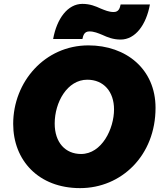

<svg xmlns="http://www.w3.org/2000/svg" viewBox="-20 -952 838 990"><path d="M393 18C606 18 782 -150 782 -396C782 -596 630 -718 436 -718C211 -718 48 -530 48 -313C48 -126 178 18 393 18ZM398 -158C317 -158 262 -217 262 -315C262 -425 327 -541 430 -541C515 -541 568 -479 568 -388C568 -288 505 -158 398 -158ZM254 -751H405C409 -769 414 -790 441 -790C465 -790 486 -781 508 -772C534 -760 563 -748 602 -748C678 -748 734 -824 753 -929H602C598 -911 593 -890 566 -890C542 -890 521 -899 499 -908C473 -920 444 -932 405 -932C329 -932 273 -856 254 -751Z"/></svg>

Font: Fixel Display Black
Style: Italic
Weight: 900
Italic angle: -10°
Designer: AlfaBravo + MacPaw
Foundry: Kyrylo Tkachov, Marchela Mozhyna, Serhii Makarenko, Maria Weinstein, Zakhar Kryvoshyya
Version: Version 1.210;Glyphs 3.2 (3217)